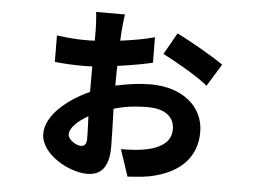

<svg xmlns="http://www.w3.org/2000/svg" viewBox="-49 -671 1054 795"><g transform="rotate(5 478.0 -273.5)"><path d="M304 -51C283 -51 250 -74 250 -94C250 -121 281 -151 325 -176C327 -136 328 -102 328 -82C328 -60 319 -51 304 -51ZM571 -526C530 -514 480 -506 429 -499L431 -537C432 -555 437 -597 439 -609H319C321 -598 324 -555 324 -537V-490C309 -489 294 -489 280 -489C252 -489 209 -492 166 -498L167 -388C208 -384 237 -382 280 -382C294 -382 309 -382 323 -383V-277C228 -234 145 -163 145 -88C145 -3 265 62 339 62C394 62 430 32 430 -58C430 -87 428 -151 426 -216C466 -228 510 -235 568 -235C636 -235 678 -206 678 -152C678 -58 540 -52 471 -52L508 59C529 57 564 56 597 50C737 22 792 -57 792 -150C792 -260 699 -330 571 -330C525 -330 474 -323 425 -312C425 -337 425 -365 426 -394C485 -402 538 -412 572 -420ZM612 -460C659 -437 766 -376 801 -344L858 -437C816 -467 721 -521 663 -550Z"/></g></svg>

Font: Kinto Sans
Style: Bold
Weight: 700
Designer: Authors: Ryoko NISHIZUKA  (kana & ideographs); Paul D. Hunt (Latin, Greek & Cyrillic); Wenlong ZHANG  (bopomofo); Sandol
Foundry: Adobe Systems Incorporated, ookami Inc.
Version: Version 0.001